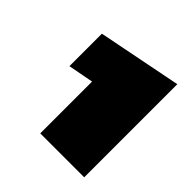

<svg xmlns="http://www.w3.org/2000/svg" viewBox="-96 -719 414 414"><g transform="rotate(45 111.0 -512.0)"><path d="M83 -370V-528L25 -517V-616L217 -654V-370Z"/></g></svg>

Font: Kanit
Style: Bold
Weight: 700
Designer: Katatrad Team
Foundry: CadsonDemak
Version: Version 2.000; ttfautohint (v1.8.3)